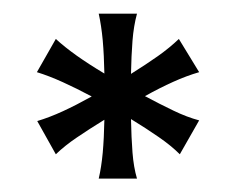

<svg xmlns="http://www.w3.org/2000/svg" viewBox="-20 -691 347 282"><path d="M34.7 -513.2Q52.7 -518.6 72.3 -527.6Q91.8 -536.6 114.7 -549.3Q92.8 -561 72.3 -570.3Q51.8 -579.6 34.2 -585L62 -633.8Q74.7 -622.1 92.5 -609.4Q110.4 -596.7 133.3 -583Q132.8 -609.9 130.9 -631.6Q128.9 -653.3 125 -670.9H181.2Q176.3 -652.8 174.6 -631.1Q172.9 -609.4 172.4 -582.5Q194.3 -596.2 211.9 -608.6Q229.5 -621.1 242.7 -633.8L272.5 -585Q253.9 -579.6 234.4 -570.8Q214.8 -562 192.9 -549.8Q214.8 -538.1 234.6 -528.6Q254.4 -519 272.5 -514.2L244.1 -464.4Q231.4 -477.1 213.1 -489.7Q194.8 -502.4 172.4 -516.1Q172.9 -488.8 174.6 -467Q176.3 -445.3 181.2 -428.7H125Q128.9 -445.3 130.9 -466.8Q132.8 -488.3 133.3 -515.1Q110.4 -501 92.8 -489Q75.2 -477.1 62 -464.4Z"/></svg>

Font: Crushed
Style: Regular
Weight: 400
Width: 3
Designer: Astigmatic (AOETI)
Foundry: Astigmatic (AOETI)
Version: Version 001.001